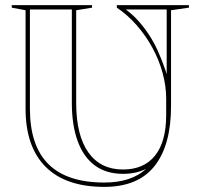

<svg xmlns="http://www.w3.org/2000/svg" viewBox="-20 -728 774 751"><path d="M388 3Q237 3 158.5 -75.5Q80 -154 80 -303V-688L26 -698V-708H340V-698L278 -688V-326Q278 -199 325.5 -132Q373 -65 461 -65Q543 -65 586.5 -119.5Q630 -174 630 -278V-343Q630 -391 616 -442.5Q602 -494 576 -541.5Q550 -589 514.5 -629.5Q479 -670 437 -698V-708H719V-698L649 -688V-313Q649 -160 584.5 -78.5Q520 3 388 3ZM388 -14Q441 -14 482 -27.5Q523 -41 552 -68Q533 -58 510 -53Q487 -48 461 -48Q396 -48 351.5 -80.5Q307 -113 284 -175.5Q261 -238 261 -326V-691H97V-303Q97 -158 169.5 -86Q242 -14 388 -14ZM472 -691Q499 -671 521 -646.5Q543 -622 562.5 -592.5Q582 -563 598 -527.5Q614 -492 629 -448L631 -440H632V-691Z"/></svg>

Font: Kalnia Glaze Thin SemiBold
Style: Regular
Weight: 600
Version: Version 1.110